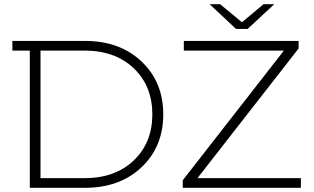

<svg xmlns="http://www.w3.org/2000/svg" viewBox="-20 -895 1498 915"><path d="M1160 -757H1105L979 -875H1029L1133 -789L1236 -875H1287ZM385 -700Q551 -700 654.5 -602Q758 -504 758 -350Q758 -196 654.5 -98Q551 0 385 0H122V-654H39V-700ZM921 -46H1414V0H851V-36L1333 -654H856V-700H1403V-664ZM382 -46Q529 -46 617.5 -130.5Q706 -215 706 -350Q706 -485 617.5 -569.5Q529 -654 382 -654H173V-46Z"/></svg>

Font: mBank Light
Style: Regular
Weight: 300
Designer: Julieta Ulanovsky
Foundry: Julieta Ulanovsky
Version: Version 7.200;PS 007.200;hotconv 1.0.88;makeotf.lib2.5.64775